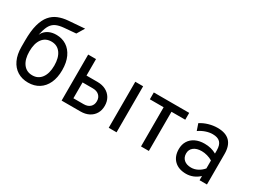

<svg xmlns="http://www.w3.org/2000/svg" viewBox="-52 -1273 2433 1846"><g transform="rotate(30 1164.0 -350.0)"><path d="M279 12Q210.5 12 159.8 -19.5Q109 -51 81 -110.8Q53 -170.5 53 -255V-324Q53 -431.5 72.2 -502Q91.5 -572.5 126.5 -613.8Q161.5 -655 210 -674.2Q258.5 -693.5 317 -698L496 -712L446 -629L316 -618Q264.5 -613.5 231.2 -598.5Q198 -583.5 177.8 -551.8Q157.5 -520 145 -466Q143 -456.5 141.2 -449.8Q139.5 -443 138 -437Q142 -444.5 146.2 -452.2Q150.5 -460 155 -466Q177.5 -494 211 -508.5Q244.5 -523 287 -523Q351.5 -523 400.5 -491.5Q449.5 -460 477.2 -400.2Q505 -340.5 505 -256Q505 -172 477 -112Q449 -52 398.2 -20Q347.5 12 279 12ZM279 -69Q343.5 -69 380.2 -118.8Q417 -168.5 417 -256Q417 -343 380.8 -393Q344.5 -443 279 -443Q214 -443 177.5 -393.8Q141 -344.5 141 -255Q141 -168 177.5 -118.5Q214 -69 279 -69Z M646 0V-511H733V-328H855Q907.5 -328 947.2 -307.5Q987 -287 1009 -249.8Q1031 -212.5 1031 -163Q1031 -114 1009 -77.2Q987 -40.5 947.5 -20.2Q908 0 855 0ZM733 -76H847Q891.5 -76 917.2 -99.8Q943 -123.5 943 -164Q943 -204.5 917.2 -228.2Q891.5 -252 847 -252H733ZM1169 0V-511H1256V0Z M1527.5 0V-435H1374.5V-511H1767.5V-435H1614.5V0Z M2032.5 12Q1949.5 12 1902 -34Q1854.5 -80 1854.5 -160Q1854.5 -211.5 1878 -249.5Q1901.5 -287.5 1944.5 -308.2Q1987.5 -329 2045.5 -329Q2083 -329 2115.8 -320.8Q2148.5 -312.5 2177.5 -296V-332Q2177.5 -391.5 2150.5 -419.2Q2123.5 -447 2066.5 -447Q2030 -447 1990.8 -433.5Q1951.5 -420 1917.5 -396L1892.5 -469Q1931 -494.5 1980.2 -508.8Q2029.5 -523 2077.5 -523Q2168.5 -523 2214 -476.8Q2259.5 -430.5 2259.5 -339V0H2177.5V-47Q2147.5 -18.5 2110 -3.2Q2072.5 12 2032.5 12ZM2045.5 -64Q2081 -64 2115.8 -81.5Q2150.5 -99 2177.5 -131V-219Q2152 -235 2119.5 -244Q2087 -253 2057.5 -253Q2001.5 -253 1969 -227.8Q1936.5 -202.5 1936.5 -159Q1936.5 -115 1965.5 -89.5Q1994.5 -64 2045.5 -64Z"/></g></svg>

Font: Overpass
Style: Regular
Weight: 400
Designer: Delve Withrington, Dave Bailey, Thomas Jockin
Foundry: Delve Fonts LLC
Version: Version 4.000